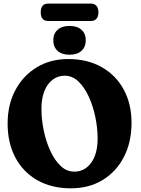

<svg xmlns="http://www.w3.org/2000/svg" viewBox="-20 -1039 783 1070"><path d="M360 -710Q467 -710 546.5 -665Q626 -620 669.5 -540Q713 -460 713 -354.5Q713 -246 670.2 -163.8Q627.5 -81.5 551.5 -35.5Q475.5 10.5 375 10.5Q268 10.5 188.8 -34.2Q109.5 -79 66 -160.2Q22.5 -241.5 22.5 -351Q22.5 -456 65.8 -537Q109 -618 185 -664Q261 -710 360 -710ZM524 -267Q524 -324.5 511.5 -385.8Q499 -447 475.2 -499.2Q451.5 -551.5 417.8 -584.2Q384 -617 341.5 -617Q283.5 -617 247.2 -567.8Q211 -518.5 211 -431.5Q211 -374 223.5 -313Q236 -252 259.8 -199.8Q283.5 -147.5 317.2 -115Q351 -82.5 394 -82.5Q451.5 -82.5 487.8 -131.5Q524 -180.5 524 -267ZM367.5 -734Q325 -734 301 -755.5Q277 -777 277 -815Q277 -851.5 301 -873Q325 -894.5 367.5 -894.5Q410.5 -894.5 434.2 -873Q458 -851.5 458 -815Q458 -777.5 434.2 -755.8Q410.5 -734 367.5 -734ZM207 -970.5Q207 -1019 249 -1019H486.5Q506 -1019 517.2 -1006.8Q528.5 -994.5 528.5 -970.5Q528.5 -946.5 517.2 -934.2Q506 -922 486.5 -922H249Q207 -922 207 -970.5Z"/></svg>

Font: Fraunces 144pt SuperSoft
Style: Bold
Weight: 700
Version: Version 1.000;[b76b70a41]